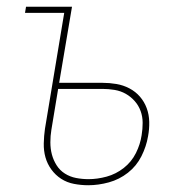

<svg xmlns="http://www.w3.org/2000/svg" viewBox="-20 -540 540 568"><path d="M241 8Q220 8 199 4Q178 0 161 -11Q144 -22 132 -38.5Q120 -55 114.5 -74.5Q109 -94 109.5 -116Q110 -138 113 -159L170 -502H54L57 -520H193L155 -295H283Q304 -295 324.5 -291.5Q345 -288 363 -278.5Q381 -269 394 -254Q407 -239 414 -220Q421 -201 421.5 -179.5Q422 -158 418 -137Q413 -107 398.5 -78Q384 -49 358.5 -29Q333 -9 302 -0.5Q271 8 241 8ZM242 -10Q268 -10 295.5 -17.5Q323 -25 346 -43Q369 -61 382 -87Q395 -113 399 -140Q402 -158 402 -176.5Q402 -195 396 -211.5Q390 -228 378.5 -241Q367 -254 352 -262.5Q337 -271 319 -274Q301 -277 283 -277H152L132 -156Q129 -138 129 -119Q129 -100 133.5 -83Q138 -66 147.5 -51Q157 -36 172 -26.5Q187 -17 205 -13.5Q223 -10 242 -10Z"/></svg>

Font: Iosevka SS04 Thin
Style: Italic
Weight: 100
Italic angle: -9°
Monospace: yes
Designer: Belleve Invis
Foundry: Belleve Invis
Version: Version 19.0.0; ttfautohint (v1.8.4)